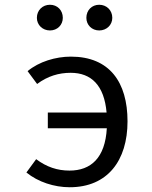

<svg xmlns="http://www.w3.org/2000/svg" viewBox="-20 -776 640 807"><path d="M190 -648C221 -648 244 -671 244 -701C244 -733 221 -756 190 -756C159 -756 135 -733 135 -701C135 -671 159 -648 190 -648ZM397 -648C428 -648 452 -671 452 -701C452 -733 428 -756 397 -756C366 -756 343 -733 343 -701C343 -671 366 -648 397 -648ZM278 -538C214 -538 144 -517 96 -477L136 -423C180 -456 227 -470 277 -470C364 -470 418 -417 428 -303H181V-237H429C422 -112 362 -59 272 -59C221 -59 176 -74 132 -107L91 -51C140 -11 208 11 273 11C432 11 516 -101 516 -266C516 -431 440 -538 278 -538Z"/></svg>

Font: FiraMono Nerd Font
Style: Regular
Weight: 400
Designer: Carrois Corporate & Edenspiekermann AG
Foundry: Carrois Corporate GbR & Edenspiekermann AG
Version: Version 003.206;Nerd Fonts 3.3.0